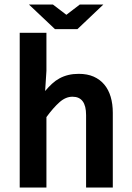

<svg xmlns="http://www.w3.org/2000/svg" viewBox="-20 -836 590 856"><path d="M363.8 0V-323.2Q363.8 -404.8 303.2 -404.8Q272.9 -404.8 245.4 -380.4Q217.8 -356 187 -314V0H67.9V-689.9H187V-520L181.2 -430.2Q196.3 -448.2 211.9 -462.6Q227.5 -477.1 245.6 -486.8Q263.7 -496.6 284.7 -501.7Q305.7 -506.8 331.1 -506.8Q369.1 -506.8 397.5 -494.4Q425.8 -481.9 444.8 -459.2Q463.9 -436.5 473.4 -404.5Q482.9 -372.6 482.9 -333V0ZM108.9 -815.9H215.8L275.9 -770L335.9 -815.9H440.9L325.2 -706.1H225.1ZM0 -638.2Z"/></svg>

Font: Code New Roman
Style: Bold
Weight: 700
Monospace: yes
Designer: Sam Radian
Foundry: Code New Roman
Version: Version 1.508 October 19, 2014